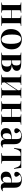

<svg xmlns="http://www.w3.org/2000/svg" viewBox="2171 -2741 584 4966"><g transform="rotate(90 2463.0 -258.0)"><path d="M43 0V-12L85 -17Q100 -19 105.5 -28Q111 -37 111 -63V-453Q111 -479 105.5 -488Q100 -497 85 -499L43 -504V-516H309V-505L266 -499Q252 -496 247.5 -487.5Q243 -479 243 -455V-271H448V-458Q448 -481 442.5 -490Q437 -499 420 -501L383 -505V-516H651V-504L610 -500Q591 -498 585.5 -490Q580 -482 580 -458V-58Q580 -34 585.5 -26Q591 -18 610 -16L651 -12V0H383V-11L420 -15Q437 -17 442.5 -26Q448 -35 448 -58V-255H243V-61Q243 -37 247.5 -28.5Q252 -20 266 -18L309 -11V0Z M988 14Q911 14 853 -17Q795 -48 763.5 -106.5Q732 -165 732 -246Q732 -336 765.5 -399.5Q799 -463 860 -496.5Q921 -530 1004 -530Q1118 -530 1187 -462.5Q1256 -395 1256 -271Q1256 -183 1223 -119Q1190 -55 1130 -20.5Q1070 14 988 14ZM1005 -4Q1041 -4 1065 -27Q1089 -50 1101.5 -103.5Q1114 -157 1114 -248Q1114 -346 1098.5 -404Q1083 -462 1055 -487Q1027 -512 987 -512Q950 -512 924.5 -490Q899 -468 886 -416Q873 -364 873 -276Q873 -176 889.5 -116Q906 -56 935.5 -30Q965 -4 1005 -4Z M1340 0V-12L1382 -17Q1397 -19 1402.5 -28Q1408 -37 1408 -63V-453Q1408 -479 1402.5 -488Q1397 -497 1382 -499L1340 -504V-516H1612Q1704 -516 1758 -489.5Q1812 -463 1812 -400Q1812 -346 1769.5 -312Q1727 -278 1663 -273V-271Q1746 -268 1793 -235Q1840 -202 1840 -148Q1840 -75 1777.5 -37.5Q1715 0 1600 0ZM1540 -277H1590Q1627 -277 1650 -304.5Q1673 -332 1673 -392Q1673 -447 1649 -473Q1625 -499 1584 -499Q1570 -499 1558 -498Q1546 -497 1540 -496ZM1597 -16Q1622 -16 1646 -28Q1670 -40 1685.5 -68Q1701 -96 1701 -146Q1701 -211 1670 -236Q1639 -261 1597 -261H1540V-20Q1555 -17 1568.5 -16.5Q1582 -16 1597 -16Z M1912 0V-12L1954 -17Q1969 -19 1974.5 -28Q1980 -37 1980 -63V-453Q1980 -479 1974.5 -488Q1969 -497 1954 -499L1912 -504V-516H2178V-505L2135 -499Q2121 -496 2116.5 -487.5Q2112 -479 2112 -455V-124L2314 -427V-458Q2314 -481 2309 -490Q2304 -499 2287 -501L2249 -505V-516H2517V-504L2477 -500Q2458 -498 2452 -490Q2446 -482 2446 -458V-58Q2446 -34 2452 -26Q2458 -18 2477 -16L2517 -12V0H2249V-11L2287 -15Q2304 -17 2309 -26Q2314 -35 2314 -58V-398L2112 -94V-61Q2112 -37 2116.5 -28.5Q2121 -20 2135 -18L2178 -11V0Z M2599 0V-12L2641 -17Q2656 -19 2661.5 -28Q2667 -37 2667 -63V-453Q2667 -479 2661.5 -488Q2656 -497 2641 -499L2599 -504V-516H2865V-505L2822 -499Q2808 -496 2803.5 -487.5Q2799 -479 2799 -455V-271H3004V-458Q3004 -481 2998.5 -490Q2993 -499 2976 -501L2939 -505V-516H3207V-504L3166 -500Q3147 -498 3141.5 -490Q3136 -482 3136 -458V-58Q3136 -34 3141.5 -26Q3147 -18 3166 -16L3207 -12V0H2939V-11L2976 -15Q2993 -17 2998.5 -26Q3004 -35 3004 -58V-255H2799V-61Q2799 -37 2803.5 -28.5Q2808 -20 2822 -18L2865 -11V0Z M3435 14Q3367 14 3330 -21.5Q3293 -57 3293 -122Q3293 -173 3319 -205.5Q3345 -238 3407.5 -255Q3470 -272 3577 -277V-403Q3577 -463 3555 -488.5Q3533 -514 3483 -514Q3452 -514 3420 -503Q3388 -492 3372 -476Q3405 -439 3415.5 -418.5Q3426 -398 3426 -385Q3426 -365 3409.5 -350Q3393 -335 3363 -335Q3330 -335 3314 -351.5Q3298 -368 3298 -396Q3298 -428 3324 -458.5Q3350 -489 3396.5 -509.5Q3443 -530 3504 -530Q3603 -530 3656 -486Q3709 -442 3709 -340V-82Q3709 -56 3720 -44.5Q3731 -33 3749 -33Q3771 -33 3795 -45L3800 -38Q3775 -7 3746 3.5Q3717 14 3690 14Q3640 14 3615 -10.5Q3590 -35 3583 -83Q3561 -30 3525 -8Q3489 14 3435 14ZM3495 -35Q3532 -35 3554.5 -62Q3577 -89 3577 -132V-263Q3493 -260 3459.5 -233.5Q3426 -207 3426 -137Q3426 -35 3495 -35Z M3939 0V-12L3986 -17Q4000 -18 4005.5 -27.5Q4011 -37 4011 -63V-500H3981Q3916 -500 3887.5 -472Q3859 -444 3840 -384L3822 -326L3806 -330L3833 -516H4321L4347 -330L4332 -326L4313 -384Q4300 -424 4284 -450Q4268 -476 4241.5 -488Q4215 -500 4171 -500H4143V-61Q4143 -37 4147.5 -28.5Q4152 -20 4166 -18L4213 -11V0Z M4561 14Q4493 14 4456 -21.5Q4419 -57 4419 -122Q4419 -173 4445 -205.5Q4471 -238 4533.5 -255Q4596 -272 4703 -277V-403Q4703 -463 4681 -488.5Q4659 -514 4609 -514Q4578 -514 4546 -503Q4514 -492 4498 -476Q4531 -439 4541.5 -418.5Q4552 -398 4552 -385Q4552 -365 4535.5 -350Q4519 -335 4489 -335Q4456 -335 4440 -351.5Q4424 -368 4424 -396Q4424 -428 4450 -458.5Q4476 -489 4522.5 -509.5Q4569 -530 4630 -530Q4729 -530 4782 -486Q4835 -442 4835 -340V-82Q4835 -56 4846 -44.5Q4857 -33 4875 -33Q4897 -33 4921 -45L4926 -38Q4901 -7 4872 3.5Q4843 14 4816 14Q4766 14 4741 -10.5Q4716 -35 4709 -83Q4687 -30 4651 -8Q4615 14 4561 14ZM4621 -35Q4658 -35 4680.5 -62Q4703 -89 4703 -132V-263Q4619 -260 4585.5 -233.5Q4552 -207 4552 -137Q4552 -35 4621 -35Z"/></g></svg>

Font: Literata 72pt SemiBold
Style: Regular
Weight: 600
Designer: Latin by Veronika Burian and Jose Scaglione. Greek by Irene Vlachou. Cyrillic by Vera Evstafieva.
Foundry: TypeTogether
Version: Version 3.002